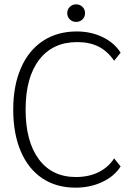

<svg xmlns="http://www.w3.org/2000/svg" viewBox="-20 -855 606 885"><path d="M41 -350Q41 -460 76.5 -541.5Q112 -623 178 -666.5Q244 -710 334 -710Q399 -710 453 -684Q507 -658 536 -612L506 -575Q476 -619 434.5 -640Q393 -661 336 -661Q223 -661 160.5 -579.5Q98 -498 98 -350Q98 -203 159 -121Q220 -39 330 -39Q389 -39 434.5 -61.5Q480 -84 506 -125L536 -88Q508 -43 452 -16.5Q396 10 328 10Q239 10 174.5 -33.5Q110 -77 75.5 -158Q41 -239 41 -350ZM290 -794Q290 -812 302 -823.5Q314 -835 331 -835Q348 -835 360 -823.5Q372 -812 372 -794Q372 -777 360 -765.5Q348 -754 331 -754Q314 -754 302 -765.5Q290 -777 290 -794Z"/></svg>

Font: Sarabun ExtraLight
Style: Regular
Weight: 275
Designer: Suppakit Chalermlarp | Katatrad Co.,Ltd.
Foundry: Cadson Demak Co.,Ltd.
Version: Version 1.000; ttfautohint (v1.6)